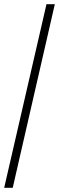

<svg xmlns="http://www.w3.org/2000/svg" viewBox="-20 -780 283 921"><path d="M0 121 203 -760H243L41 121Z"/></svg>

Font: Noto Serif Bengali Condensed Light
Style: Regular
Weight: 300
Width: 3
Designer: Juan Bruce, Universal Thirst, Indian Type Foundry and the Monotype Design Team.
Foundry: Monotype Imaging Inc.
Version: Version 2.003; ttfautohint (v1.8.4.7-5d5b)